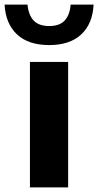

<svg xmlns="http://www.w3.org/2000/svg" viewBox="-66 -817 428 837"><path d="M64.5 0V-547H231V0ZM148.5 -620.5Q58 -620.5 8.2 -667Q-41.5 -713.5 -46 -797H54Q58 -752 80.5 -727.8Q103 -703.5 148.5 -703.5Q194 -703.5 216.2 -727.8Q238.5 -752 242 -797H342Q338 -713.5 288.2 -667Q238.5 -620.5 148.5 -620.5Z"/></svg>

Font: Encode Sans SemiExpanded
Style: Bold
Weight: 700
Width: 6
Designer: Multiple Designers
Foundry: Impallari Type
Version: Version 3.002